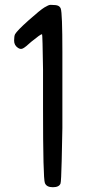

<svg xmlns="http://www.w3.org/2000/svg" viewBox="-20 -784 390 804"><path d="M201.2 0Q174.8 0 168 -17.6Q160.2 -35.2 160.2 -335Q160.2 -335 160.2 -493.2Q158.2 -636.7 156.2 -640.6Q156.2 -640.6 155.3 -640.6Q149.4 -640.6 111.3 -609.4Q85.9 -585.9 75.7 -581.1Q65.4 -576.2 54.7 -584Q39.1 -594.7 39.1 -613.8Q39.1 -632.8 43 -640.6Q51.8 -656.2 100.1 -699.2Q148.4 -742.2 166 -752.9Q183.6 -763.7 191.4 -763.7Q215.8 -763.7 223.6 -759.8Q231.4 -755.9 234.4 -748Q241.2 -729.5 241.2 -567.4V-248Q240.2 -197.3 238.3 -109.4Q236.3 -23.4 233.4 -15.6Q227.5 0 201.2 0Z"/></svg>

Font: Semi-Sweet
Style: Book
Weight: 400
Designer: Walter E Stewart
Version: 0.5